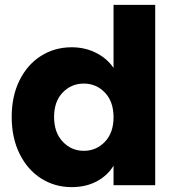

<svg xmlns="http://www.w3.org/2000/svg" viewBox="-20 -760 719 788"><path d="M28 -280Q28 -366 60.5 -431Q93 -496 149 -531Q205 -566 274 -566Q329 -566 374.5 -543Q420 -520 446 -481V-740H617V0H446V-80Q422 -40 377.5 -16Q333 8 274 8Q205 8 149 -27.5Q93 -63 60.5 -128.5Q28 -194 28 -280ZM446 -279Q446 -343 410.5 -380Q375 -417 324 -417Q273 -417 237.5 -380.5Q202 -344 202 -280Q202 -216 237.5 -178.5Q273 -141 324 -141Q375 -141 410.5 -178Q446 -215 446 -279Z"/></svg>

Font: MSTAGE
Style: Bold
Weight: 700
Designer: Ninad Kale (Devanagari), Jonny Pinhorn (Latin)
Foundry: Indian Type Foundry
Version: 4.004